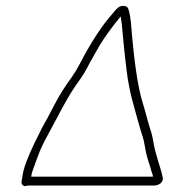

<svg xmlns="http://www.w3.org/2000/svg" viewBox="-20 -634 616 650"><path d="M85.7 -36 87 -44C87.6 -48 89.3 -53.7 92.2 -61C95 -68.3 100.2 -82.8 107.9 -104.3C115.6 -125.9 126.9 -150.2 142 -177.3C170.7 -229.2 206.3 -302.8 239.4 -348.8C256.4 -372.3 268.2 -390.8 275.1 -404.5C288.2 -430.7 304.8 -457.2 318.3 -482C337.6 -512.6 358.1 -541.1 379.9 -567.5L388.5 -578C391.6 -560.7 392.3 -555.6 395.9 -513.9C398.6 -482.6 402.7 -444.4 408.1 -399.5C418 -316.7 435.2 -270.3 451.9 -207.5C459.2 -179.8 465.9 -169.3 471 -135.5C473.7 -117.2 479.7 -94.7 488.8 -68C490.1 -64 491.4 -59.5 492.6 -54.5C494 -48.8 498.4 -40.4 497.7 -36ZM64.6 -4C68 -4 71.1 -4.7 74 -6H503C516.6 -6 533.8 -16.2 531 -32.4C527.7 -51.4 518.8 -76.4 513.4 -95.3C508.7 -112 508.7 -112 505.2 -124.5C500 -143.2 497.5 -171.4 490.8 -190C483.4 -210.7 468.6 -270.5 461.2 -292C445.9 -344.7 433.6 -428.9 424.4 -544.6C422.1 -572.3 418.8 -592.3 414.2 -604.5C412.1 -610.2 407.3 -613.3 399.7 -614C381.5 -615.6 372.2 -601 361.1 -588C324.1 -546.2 286.7 -488.7 248.8 -415.5C242.1 -402.5 233.5 -388.3 223.1 -373C200.2 -342.1 180.3 -310.4 163.5 -277.9C146.7 -245.3 132.7 -219.3 121.7 -200C83.1 -124.8 61.5 -72.8 57 -44L53 -19C51.8 -11.6 57.5 -4 64.6 -4Z"/></svg>

Font: MewTooHand
Style: Ita
Weight: 400
Designer: Mew Too, Robert Jablonski
Version: Version 0.77